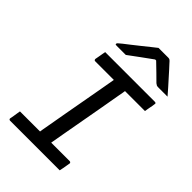

<svg xmlns="http://www.w3.org/2000/svg" viewBox="-273 -1054 1161 1161"><g transform="rotate(45 308.0 -473.0)"><path d="M309 -47H210L218 -71Q220 -87 223.5 -106Q227 -125 230 -142Q241 -206 252.5 -269.5Q264 -333 275.5 -397Q287 -461 298.5 -525Q310 -589 321 -653H421L412 -629Q410 -616 407.5 -600Q405 -584 402 -570Q391 -504 379 -439Q367 -374 355.5 -308.5Q344 -243 332 -177.5Q320 -112 309 -47ZM470 0H45Q43 0 41 -1Q39 -2 37.5 -3.5Q36 -5 36 -7Q36 -9 36 -11Q39 -24 40.5 -35.5Q42 -47 44 -58Q46 -69 48 -82H474Q477 -82 479 -80.5Q481 -79 482.5 -76.5Q484 -74 483 -71Q481 -59 479 -47.5Q477 -36 475 -24.5Q473 -13 470 0ZM159 -700H584Q589 -700 592 -697Q595 -694 593 -689Q592 -680 590.5 -671Q589 -662 587 -653.5Q585 -645 584 -636.5Q583 -628 581 -618H155Q150 -618 148 -621.5Q146 -625 146 -629Q148 -639 149.5 -647.5Q151 -656 152.5 -664.5Q154 -673 155.5 -682Q157 -691 159 -700ZM369 -946Q379 -946 395 -946Q411 -946 427 -946Q443 -946 453 -946Q461 -946 466 -942.5Q471 -939 483 -925Q491 -917 506 -900Q521 -883 540 -862Q559 -841 579 -818.5Q599 -796 616 -776Q599 -776 577.5 -776Q556 -776 539 -776Q527 -776 523 -778Q519 -780 511 -786Q497 -801 466.5 -830Q436 -859 392 -902L442 -882Q426 -882 409.5 -882Q393 -882 377 -882L433 -903Q375 -861 333 -830.5Q291 -800 259 -776H180Q175 -776 172.5 -777Q170 -778 170 -779.5Q170 -781 170 -783Q170 -787 175 -791.5Q180 -796 197 -810Q212 -822 235 -839.5Q258 -857 283 -877.5Q308 -898 331 -916Q354 -934 369 -946Z"/></g></svg>

Font: Rec Mono Linear
Style: Italic
Weight: 400
Italic angle: -10°
Monospace: yes
Version: Version 1.085; ttfautohint (v1.8.4.7-5d5b)